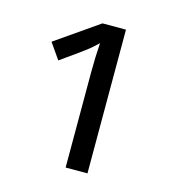

<svg xmlns="http://www.w3.org/2000/svg" viewBox="-74 -776 495 552"><g transform="rotate(15 173.5 -500.0)"><path d="M165 -713.9H234.9V-286.1H169.9V-568.8Q169.9 -613.3 172.9 -657.2Q162.1 -646.5 148.9 -635.5Q135.7 -624.5 69.8 -578.1L37.1 -625Z"/></g></svg>

Font: HunimalSansv1.5
Style: Regular
Weight: 400
Foundry: Ascender Corporation
Version: Version 1.10